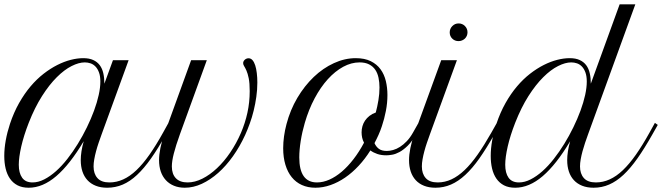

<svg xmlns="http://www.w3.org/2000/svg" viewBox="-48 -856 3052 885"><path d="M-2 -285.2Q15.6 -337.9 40 -381.1Q64.5 -424.3 93 -458Q121.6 -491.7 153.1 -516.1Q184.6 -540.5 216.1 -556.4Q247.6 -572.3 278.1 -580.1Q308.6 -587.9 335.4 -587.9Q363.3 -587.9 381.8 -579.3Q400.4 -570.8 411.9 -555.4Q423.3 -540 428.2 -518.3Q433.1 -496.6 433.1 -470.2L472.7 -578.6H544.9L420.4 -236.8Q413.6 -217.8 406.7 -198Q399.9 -178.2 394.8 -158.9Q389.6 -139.6 386.5 -121.8Q383.3 -104 383.3 -88.9Q383.3 -55.2 401.1 -35.2Q418.9 -15.1 456.5 -15.1Q489.3 -15.1 520 -29.1Q550.8 -43 580.8 -71.5Q610.8 -100.1 641.1 -143.3Q671.4 -186.5 703.6 -244.6L728.5 -289.6L741.7 -280.3L716.3 -235.4Q680.7 -171.9 648.2 -125.7Q615.7 -79.6 583.5 -49.6Q551.3 -19.5 517.6 -5.1Q483.9 9.3 445.8 9.3Q416 9.3 393.3 0.2Q370.6 -8.8 355.2 -25.4Q339.8 -42 332 -65.4Q324.2 -88.9 324.2 -117.7Q324.2 -136.7 327.6 -158.9Q331.1 -181.2 337.9 -205.1Q273.9 -97.7 211.4 -44.2Q148.9 9.3 84.5 9.3Q54.2 9.3 33 -1.7Q11.7 -12.7 -2 -32.5Q-15.6 -52.2 -22 -78.9Q-28.3 -105.5 -28.3 -137.2Q-28.3 -171.4 -21.5 -209.2Q-14.6 -247.1 -2 -285.2ZM102.1 -15.1Q128.4 -15.1 155.8 -29.1Q183.1 -43 210.2 -67.1Q237.3 -91.3 262.7 -123.8Q288.1 -156.2 310.8 -193.1Q333.5 -230 352.5 -269Q371.6 -308.1 385.5 -345.9Q399.4 -383.8 407 -418.2Q414.6 -452.6 414.6 -480Q414.6 -504.9 408.4 -521.7Q402.3 -538.6 392.3 -549.1Q382.3 -559.6 369.4 -564Q356.4 -568.4 342.8 -568.4Q315.4 -568.4 282 -551.5Q248.5 -534.7 213.9 -500.2Q179.2 -465.8 145.8 -413.3Q112.3 -360.8 84.5 -290Q61.5 -231 50 -180.7Q38.6 -130.4 38.6 -96.7Q38.6 -58.6 54 -36.9Q69.3 -15.1 102.1 -15.1Z M781.2 -236.8Q762.2 -184.1 753.2 -148.4Q744.1 -112.8 744.1 -88.9Q744.1 -53.7 762.7 -34.4Q781.2 -15.1 816.9 -15.1Q850.1 -15.1 884.8 -32.5Q919.4 -49.8 952.1 -80.6Q984.9 -111.3 1013.2 -153.1Q1041.5 -194.8 1062.5 -243.2Q1082 -288.6 1092.5 -336.7Q1103 -384.8 1103 -436Q1103 -473.1 1098.4 -495.4Q1093.8 -517.6 1087.9 -530.8Q1082 -543.9 1077.4 -551Q1072.8 -558.1 1072.8 -564.9Q1072.8 -573.7 1080.3 -580.6Q1087.9 -587.4 1097.7 -587.4Q1108.4 -587.4 1116 -578.6Q1123.5 -569.8 1128.4 -554.7Q1133.3 -539.6 1135.7 -519Q1138.2 -498.5 1138.2 -475.6Q1138.2 -442.4 1133.5 -409.7Q1128.9 -377 1121.3 -346.2Q1113.8 -315.4 1103.5 -287.1Q1093.3 -258.8 1082 -233.9Q1057.6 -180.7 1025.9 -136Q994.1 -91.3 957.8 -59.1Q921.4 -26.9 882.3 -8.8Q843.3 9.3 803.7 9.3Q775.9 9.3 753.9 0.2Q731.9 -8.8 716.6 -25.4Q701.2 -42 693.1 -65.4Q685.1 -88.9 685.1 -117.7Q685.1 -142.6 691.2 -173.1Q697.3 -203.6 709 -236.8L833 -578.6H905.3Z M1272.5 -283.7Q1289.6 -349.1 1322.5 -404.8Q1355.5 -460.4 1398.2 -501.2Q1440.9 -542 1491 -564.9Q1541 -587.9 1591.8 -587.9Q1632.8 -587.9 1660.9 -574Q1689 -560.1 1706.1 -536.6Q1723.1 -513.2 1730.5 -482.4Q1737.8 -451.7 1737.8 -418Q1737.8 -381.3 1730.7 -344.7Q1723.6 -308.1 1712.4 -274.9Q1705.6 -253.9 1696.8 -234.4Q1688 -214.8 1678.2 -196.3Q1685.1 -180.2 1698.2 -170.2Q1711.4 -160.2 1734.9 -160.2Q1748.5 -160.2 1764.2 -164.6Q1779.8 -168.9 1795.7 -179Q1811.5 -189 1826.9 -205.1Q1842.3 -221.2 1855.5 -244.6L1880.9 -289.6L1894 -280.3L1868.7 -235.4Q1850.1 -202.6 1830.8 -183.8Q1811.5 -165 1793.5 -155.3Q1775.4 -145.5 1759.5 -142.8Q1743.7 -140.1 1732.4 -140.1Q1709.5 -140.1 1691.4 -146.2Q1673.3 -152.3 1659.2 -162.6Q1634.8 -123.5 1605.2 -91.8Q1575.7 -60.1 1543 -37.6Q1510.3 -15.1 1475.3 -2.9Q1440.4 9.3 1405.8 9.3Q1371.1 9.3 1343.5 -3.2Q1315.9 -15.6 1296.9 -39.1Q1277.8 -62.5 1267.6 -96.4Q1257.3 -130.4 1257.3 -172.9Q1257.3 -199.7 1261.2 -227.8Q1265.1 -255.9 1272.5 -283.7ZM1413.1 -15.1Q1441.4 -15.1 1470.5 -28.1Q1499.5 -41 1527.6 -64.9Q1555.7 -88.9 1581.8 -122.8Q1607.9 -156.7 1629.9 -198.2Q1624 -209.5 1621.3 -221.4Q1618.7 -233.4 1618.7 -246.1Q1618.7 -260.3 1622.6 -274.2Q1626.5 -288.1 1634.5 -300Q1642.6 -312 1655 -321.8Q1667.5 -331.5 1684.1 -337.4Q1691.4 -364.7 1696.3 -394.3Q1701.2 -423.8 1701.2 -452.6Q1701.2 -476.1 1696.8 -497.3Q1692.4 -518.6 1681.9 -534.2Q1671.4 -549.8 1653.6 -559.1Q1635.7 -568.4 1609.4 -568.4Q1571.3 -568.4 1533.9 -548.1Q1496.6 -527.8 1463.1 -491Q1429.7 -454.1 1402.3 -402.8Q1375 -351.6 1356.9 -289.6Q1344.7 -248 1338.1 -206.3Q1331.5 -164.6 1331.5 -130.4Q1331.5 -15.1 1413.1 -15.1Z M1985.8 -578.6H2058.1L1933.6 -236.8Q1926.8 -217.8 1919.9 -198Q1913.1 -178.2 1908 -158.9Q1902.8 -139.6 1899.7 -121.8Q1896.5 -104 1896.5 -88.9Q1896.5 -55.2 1914.3 -35.2Q1932.1 -15.1 1969.7 -15.1Q2002.4 -15.1 2033 -29.3Q2063.5 -43.5 2093.5 -72Q2123.5 -100.6 2153.8 -143.8Q2184.1 -187 2216.8 -244.6L2242.2 -289.6L2255.4 -280.3L2230 -235.4Q2194.3 -172.4 2161.9 -126.2Q2129.4 -80.1 2096.9 -50Q2064.5 -20 2030.8 -5.4Q1997.1 9.3 1959 9.3Q1929.2 9.3 1906.5 0.2Q1883.8 -8.8 1868.4 -25.4Q1853 -42 1845.2 -65.4Q1837.4 -88.9 1837.4 -117.7Q1837.4 -143.1 1843.5 -173.3Q1849.6 -203.6 1861.3 -236.8ZM2024.9 -706.5Q2024.9 -723.6 2036.9 -735.8Q2048.8 -748 2065.9 -748Q2083 -748 2095 -736.1Q2106.9 -724.1 2106.9 -707Q2106.9 -698.7 2103.8 -691.2Q2100.6 -683.6 2095 -678.2Q2089.4 -672.9 2081.8 -669.7Q2074.2 -666.5 2065.4 -666.5Q2048.3 -666.5 2036.6 -678Q2024.9 -689.5 2024.9 -706.5Z M2240.2 -285.2Q2257.8 -337.9 2282.2 -381.1Q2306.6 -424.3 2335.2 -458Q2363.8 -491.7 2395.3 -516.1Q2426.8 -540.5 2458.3 -556.4Q2489.7 -572.3 2520.3 -580.1Q2550.8 -587.9 2577.6 -587.9Q2605.5 -587.9 2624 -579.3Q2642.6 -570.8 2654.1 -555.4Q2665.5 -540 2670.4 -518.3Q2675.3 -496.6 2675.3 -470.2L2808.1 -835.9H2880.4L2662.6 -236.8Q2655.8 -217.8 2648.9 -197.8Q2642.1 -177.7 2637 -158.7Q2631.8 -139.6 2628.7 -121.8Q2625.5 -104 2625.5 -88.9Q2625.5 -55.2 2643.3 -35.2Q2661.1 -15.1 2698.7 -15.1Q2731.4 -15.1 2762.2 -29.1Q2793 -43 2823 -71.5Q2853 -100.1 2883.3 -143.3Q2913.6 -186.5 2945.8 -244.6L2970.7 -289.6L2983.9 -280.3L2958.5 -235.4Q2922.9 -172.4 2890.4 -126.2Q2857.9 -80.1 2825.7 -50Q2793.5 -20 2759.8 -5.4Q2726.1 9.3 2688 9.3Q2658.2 9.3 2635.5 0.2Q2612.8 -8.8 2597.4 -25.4Q2582 -42 2574.2 -65.4Q2566.4 -88.9 2566.4 -117.7Q2566.4 -136.7 2569.8 -158.9Q2573.2 -181.2 2580.1 -205.1Q2516.1 -97.7 2453.6 -44.2Q2391.1 9.3 2326.7 9.3Q2296.4 9.3 2275.1 -1.7Q2253.9 -12.7 2240.2 -32.5Q2226.6 -52.2 2220.2 -78.9Q2213.9 -105.5 2213.9 -137.2Q2213.9 -171.4 2220.7 -209.2Q2227.5 -247.1 2240.2 -285.2ZM2344.2 -15.1Q2370.6 -15.1 2397.9 -29.1Q2425.3 -43 2452.4 -67.1Q2479.5 -91.3 2504.9 -123.8Q2530.3 -156.2 2553 -193.1Q2575.7 -230 2594.7 -269Q2613.8 -308.1 2627.7 -345.9Q2641.6 -383.8 2649.2 -418.2Q2656.7 -452.6 2656.7 -480Q2656.7 -504.9 2650.6 -521.7Q2644.5 -538.6 2634.5 -549.1Q2624.5 -559.6 2611.6 -564Q2598.6 -568.4 2585 -568.4Q2557.6 -568.4 2524.2 -551.5Q2490.7 -534.7 2456.1 -500.2Q2421.4 -465.8 2387.9 -413.3Q2354.5 -360.8 2326.7 -290Q2303.7 -231 2292.2 -180.7Q2280.8 -130.4 2280.8 -96.7Q2280.8 -58.6 2296.1 -36.9Q2311.5 -15.1 2344.2 -15.1Z"/></svg>

Font: Petit Formal Script
Style: Regular
Weight: 400
Version: Version 1.001; ttfautohint (v0.8) -G 200 -r 50